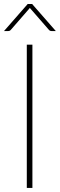

<svg xmlns="http://www.w3.org/2000/svg" viewBox="-20 -922 294 942"><path d="M0 0ZM139 0H111.5V-703H139ZM254 -769.5H234Q231 -769.5 227.2 -770.5Q223.5 -771.5 220 -775.5L129 -880L126.5 -883.5L124 -880L33 -775.5Q29.5 -771.5 25.8 -770.5Q22 -769.5 19 -769.5H-0.5L116 -902.5H137.5Z"/></svg>

Font: Lato Thin
Style: Regular
Weight: 200
Designer: Lukasz Dziedzic
Foundry: tyPoland Lukasz Dziedzic
Version: Version 2.007; 2014-02-27